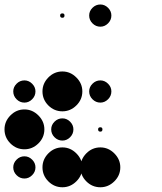

<svg xmlns="http://www.w3.org/2000/svg" viewBox="-24 -818 711 843"><path d="M416.7 -170.8Q451.7 -170.8 477.9 -144.6Q504.2 -118.3 504.2 -83.3Q504.2 -47.5 477.9 -21.7Q451.7 4.2 416.7 4.2Q380.8 4.2 355 -21.7Q329.2 -47.5 329.2 -83.3Q329.2 -118.3 355 -144.6Q380.8 -170.8 416.7 -170.8ZM250 -170.8Q285 -170.8 311.2 -144.6Q337.5 -118.3 337.5 -83.3Q337.5 -47.5 311.2 -21.7Q285 4.2 250 4.2Q214.2 4.2 188.3 -21.7Q162.5 -47.5 162.5 -83.3Q162.5 -118.3 188.3 -144.6Q214.2 -170.8 250 -170.8ZM83.3 -131.7Q102.5 -131.7 117.1 -117.1Q131.7 -102.5 131.7 -83.3Q131.7 -63.3 117.1 -48.8Q102.5 -34.2 83.3 -34.2Q63.3 -34.2 48.8 -48.8Q34.2 -63.3 34.2 -83.3Q34.2 -102.5 48.8 -117.1Q63.3 -131.7 83.3 -131.7ZM250 -92.5Q259.2 -92.5 259.2 -83.3Q259.2 -73.3 250 -73.3Q240 -73.3 240 -83.3Q240 -92.5 250 -92.5ZM83.3 -131.7Q102.5 -131.7 117.1 -117.1Q131.7 -102.5 131.7 -83.3Q131.7 -63.3 117.1 -48.8Q102.5 -34.2 83.3 -34.2Q63.3 -34.2 48.8 -48.8Q34.2 -63.3 34.2 -83.3Q34.2 -102.5 48.8 -117.1Q63.3 -131.7 83.3 -131.7ZM416.7 -259.2Q425.8 -259.2 425.8 -250Q425.8 -240 416.7 -240Q406.7 -240 406.7 -250Q406.7 -259.2 416.7 -259.2ZM250 -298.3Q269.2 -298.3 283.8 -283.8Q298.3 -269.2 298.3 -250Q298.3 -230 283.8 -215.4Q269.2 -200.8 250 -200.8Q230 -200.8 215.4 -215.4Q200.8 -230 200.8 -250Q200.8 -269.2 215.4 -283.8Q230 -298.3 250 -298.3ZM83.3 -337.5Q118.3 -337.5 144.6 -311.2Q170.8 -285 170.8 -250Q170.8 -214.2 144.6 -188.3Q118.3 -162.5 83.3 -162.5Q47.5 -162.5 21.7 -188.3Q-4.2 -214.2 -4.2 -250Q-4.2 -285 21.7 -311.2Q47.5 -337.5 83.3 -337.5ZM416.7 -465Q435.8 -465 450.4 -450.4Q465 -435.8 465 -416.7Q465 -396.7 450.4 -382.1Q435.8 -367.5 416.7 -367.5Q396.7 -367.5 382.1 -382.1Q367.5 -396.7 367.5 -416.7Q367.5 -435.8 382.1 -450.4Q396.7 -465 416.7 -465ZM250 -504.2Q285 -504.2 311.2 -477.9Q337.5 -451.7 337.5 -416.7Q337.5 -380.8 311.2 -355Q285 -329.2 250 -329.2Q214.2 -329.2 188.3 -355Q162.5 -380.8 162.5 -416.7Q162.5 -451.7 188.3 -477.9Q214.2 -504.2 250 -504.2ZM83.3 -465Q102.5 -465 117.1 -450.4Q131.7 -435.8 131.7 -416.7Q131.7 -396.7 117.1 -382.1Q102.5 -367.5 83.3 -367.5Q63.3 -367.5 48.8 -382.1Q34.2 -396.7 34.2 -416.7Q34.2 -435.8 48.8 -450.4Q63.3 -465 83.3 -465ZM416.7 -798.3Q435.8 -798.3 450.4 -783.8Q465 -769.2 465 -750Q465 -730 450.4 -715.4Q435.8 -700.8 416.7 -700.8Q396.7 -700.8 382.1 -715.4Q367.5 -730 367.5 -750Q367.5 -769.2 382.1 -783.8Q396.7 -798.3 416.7 -798.3ZM250 -759.2Q259.2 -759.2 259.2 -750Q259.2 -740 250 -740Q240 -740 240 -750Q240 -759.2 250 -759.2Z"/></svg>

Font: 0xA000-Dots-Mono
Style: Dots-Mono
Weight: 400
Version: Version 0.1